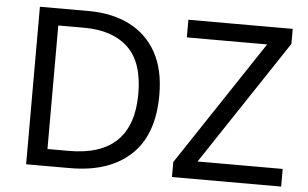

<svg xmlns="http://www.w3.org/2000/svg" viewBox="-50 -791 1393 867"><g transform="rotate(5 646.0 -357.0)"><path d="M669 -364Q669 -183 570.5 -91.5Q472 0 296 0H97V-714H317Q425 -714 504 -674Q583 -634 626 -556.5Q669 -479 669 -364ZM574 -361Q574 -504 503.5 -570.5Q433 -637 304 -637H187V-77H284Q574 -77 574 -361ZM1253 0H758V-68L1134 -634H770V-714H1243V-646L867 -80H1253Z"/></g></svg>

Font: RS Noto Sans
Style: Regular
Weight: 400
Designer: Monotype Design Team
Foundry: Monotype Imaging Inc.
Version: Version 3.10